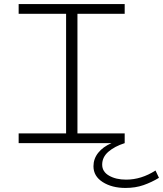

<svg xmlns="http://www.w3.org/2000/svg" viewBox="-20 -706 804 947"><path d="M764 171Q728 193 688 207Q648 221 599 221Q532 221 486.5 192Q441 163 441 114Q441 77 464.5 47.5Q488 18 530 0H72V-48H306V-638H72V-686H595V-638H362V-48H595V0Q545 16 514.5 42.5Q484 69 484 106Q484 141 518 160.5Q552 180 602 180Q677 180 747 135Z"/></svg>

Font: BioRhyme Expanded Light
Style: Regular
Weight: 300
Width: 7
Designer: Aoife Mooney
Foundry: Aoife Mooney Type
Version: Version 1.000